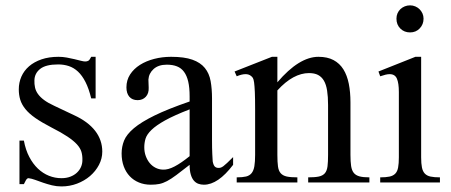

<svg xmlns="http://www.w3.org/2000/svg" viewBox="-20 -668 1653 703"><path d="M354.5 -112.8Q354.5 -87.4 342.3 -64.2Q330.1 -41 309.6 -23.4Q289.1 -5.9 262 4.4Q234.9 14.6 205.1 14.6Q187 14.6 170.2 10.5Q153.3 6.3 137.9 1Q122.6 -4.4 109.1 -9.3Q95.7 -14.2 84.5 -15.6Q79.1 -15.6 74.7 -7.8Q70.3 0 67.4 6.3H51.3V-153.3H67.4Q73.7 -119.1 87.2 -93.5Q100.6 -67.9 118.9 -50.5Q137.2 -33.2 159.2 -24.4Q181.2 -15.6 205.1 -15.6Q223.1 -15.6 237.3 -21Q251.5 -26.4 261.2 -35.4Q271 -44.4 276.4 -56.4Q281.7 -68.4 281.7 -81.5Q282.2 -98.1 278.1 -112.1Q273.9 -126 261.7 -139.4Q249.5 -152.8 227.3 -167.7Q205.1 -182.6 168.5 -201.2Q132.8 -219.7 109.6 -235.8Q86.4 -252 73 -268.6Q59.6 -285.2 54.2 -302.7Q48.8 -320.3 48.8 -340.8Q48.8 -365.7 58.3 -387.5Q67.9 -409.2 86.4 -425.3Q105 -441.4 132.1 -450.7Q159.2 -460 194.3 -460Q209.5 -460 224.4 -457.3Q239.3 -454.6 252.4 -451.4Q265.6 -448.2 275.9 -445.6Q286.1 -442.9 292 -442.9Q298.8 -442.9 303.5 -445.6Q308.1 -448.2 314 -460H330.1V-307.6H314Q305.2 -343.8 293 -367.7Q280.8 -391.6 265.6 -405.8Q250.5 -419.9 232.2 -426Q213.9 -432.1 192.9 -432.1Q147.9 -432.1 127.2 -415.8Q106.4 -399.4 106 -373.5Q105.5 -360.4 108.2 -347.9Q110.8 -335.4 118.9 -324Q127 -312.5 141.4 -301.8Q155.8 -291 179.2 -280.3L251.5 -246.1Q302.2 -222.7 328.4 -189Q354.5 -155.3 354.5 -112.8Z M833.5 -64.5Q778.3 8.3 726.6 8.3Q715.8 8.3 706.3 4.9Q696.8 1.5 689.7 -6.8Q682.6 -15.1 678.5 -29.1Q674.3 -43 674.3 -64.5Q645 -41.5 625.7 -27.1Q606.4 -12.7 591.6 -4.9Q576.7 2.9 563.2 5.6Q549.8 8.3 532.2 8.3Q508.3 8.3 488.8 0.2Q469.2 -7.8 455.1 -22.7Q440.9 -37.6 433.1 -58.8Q425.3 -80.1 425.3 -106Q425.3 -130.9 434.3 -153.3Q443.4 -175.8 470.2 -198.5Q497.1 -221.2 545.9 -245.1Q594.7 -269 674.3 -296.4V-314.9Q674.3 -347.2 669.2 -369.1Q664.1 -391.1 653.8 -405Q643.6 -418.9 627.9 -425Q612.3 -431.2 590.8 -431.2Q560.1 -431.2 542.5 -415.3Q524.9 -399.4 523.4 -376.5L524.4 -347.2Q525.4 -326.2 513.9 -313.7Q502.4 -301.3 483.9 -301.3Q464.4 -301.3 453.6 -313.7Q442.9 -326.2 442.9 -348.1Q442.9 -374.5 456.3 -395.3Q469.7 -416 492.4 -430.4Q515.1 -444.8 544.7 -452.4Q574.2 -460 606.4 -460Q654.8 -460 684.3 -449.5Q713.9 -439 730 -419.2Q746.1 -399.4 751.2 -371.1Q756.3 -342.8 756.3 -307.6V-155.3Q756.3 -124 757.3 -104Q758.3 -84 758.8 -77.1Q761.2 -64 766.1 -58.6Q771 -53.2 780.3 -53.2Q784.7 -53.2 788.6 -54.4Q792.5 -55.7 797.9 -59.6Q803.2 -63.5 811.5 -71.3Q819.8 -79.1 833.5 -92.8ZM674.3 -267.6Q617.7 -245.6 584.7 -227.3Q551.8 -209 534.7 -192.4Q517.6 -175.8 512.9 -160.4Q508.3 -145 508.3 -128.9Q508.3 -111.3 513.7 -96.7Q519 -82 528.1 -71Q537.1 -60.1 549.6 -53.7Q562 -47.4 576.2 -46.9Q595.2 -45.9 619.4 -58.6Q643.6 -71.3 674.3 -96.2Z M1108.4 0V-18.6Q1133.3 -18.6 1147.7 -21.7Q1162.1 -24.9 1169.7 -33.9Q1177.2 -43 1179.2 -59.1Q1181.2 -75.2 1181.2 -101.1V-283.7Q1181.2 -314 1177.7 -336.2Q1174.3 -358.4 1166 -372.6Q1157.7 -386.7 1144.5 -393.6Q1131.3 -400.4 1111.3 -400.4Q1083 -400.4 1054 -384.8Q1024.9 -369.1 995.6 -336.9V-101.1Q995.6 -74.7 997.8 -58.6Q1000 -42.5 1007.8 -33.7Q1015.6 -24.9 1030 -21.7Q1044.4 -18.6 1068.8 -18.6V0H846.7V-18.6Q867.7 -18.6 880.9 -21.7Q894 -24.9 901.4 -34.2Q908.7 -43.5 911.4 -59.6Q914.1 -75.7 914.1 -101.1V-267.6Q914.1 -307.6 913.1 -330.6Q912.1 -353.5 910.4 -365.7Q908.7 -377.9 906 -382.3Q903.3 -386.7 899.4 -389.6Q883.3 -403.8 846.7 -388.7L838.9 -406.2L975.6 -460H995.6V-366.7Q1075.2 -460 1146 -460Q1178.7 -460 1201.2 -448Q1223.6 -436 1237.3 -414.1Q1251 -392.1 1257.1 -361.3Q1263.2 -330.6 1263.2 -293V-101.1Q1263.2 -76.2 1265.6 -60.1Q1268.1 -43.9 1275.4 -34.9Q1282.7 -25.9 1296.4 -22.2Q1310.1 -18.6 1332.5 -18.6V0Z M1530.8 -599.6Q1530.8 -578.6 1516.8 -564Q1502.9 -549.3 1481.4 -549.3Q1460 -549.3 1445.8 -563.5Q1431.6 -577.6 1431.6 -599.6Q1431.6 -610.4 1435.5 -619.4Q1439.5 -628.4 1446.3 -634.8Q1453.1 -641.1 1462.2 -644.8Q1471.2 -648.4 1481.4 -648.4Q1491.7 -648.4 1500.7 -644.5Q1509.8 -640.6 1516.4 -634Q1522.9 -627.4 1526.9 -618.7Q1530.8 -609.9 1530.8 -599.6ZM1372.1 0V-18.6Q1393.1 -18.6 1406.5 -21.5Q1419.9 -24.4 1427.5 -32.5Q1435.1 -40.5 1437.7 -54.9Q1440.4 -69.3 1440.4 -91.8V-331.1Q1440.4 -363.3 1433.3 -379.9Q1426.3 -396.5 1406.7 -396.5Q1399.9 -396.5 1391.6 -394.5Q1383.3 -392.6 1372.1 -388.7L1365.7 -406.2L1501 -460H1522V-91.8Q1522 -69.3 1524.9 -54.9Q1527.8 -40.5 1535.4 -32.5Q1543 -24.4 1556.4 -21.5Q1569.8 -18.6 1590.8 -18.6V0Z"/></svg>

Font: Doulos SIL Compact
Style: Regular
Weight: 400
Designer: Walt Agee, Victor Gaultney, Peter Martin, Debbi Hosken
Foundry: SIL International
Version: Version 4.110; 2011; Maintenance release ; LnSpcTght